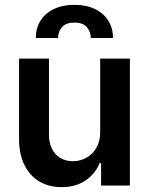

<svg xmlns="http://www.w3.org/2000/svg" viewBox="-20 -775 622 802"><path d="M398.4 -530.3H522.5V0H402.3V-93.8H396.5Q377.4 -47.9 336.2 -20.5Q294.9 6.8 237.3 6.8Q185.1 6.8 145 -16.6Q105 -40 82.5 -85Q60.1 -129.9 59.6 -192.4V-530.3H184.6V-211.9Q184.6 -178.7 197 -153.6Q209.5 -128.4 232.2 -115Q254.9 -101.6 285.2 -101.6Q313.5 -101.6 339.6 -115.5Q365.7 -129.4 382.1 -156.7Q398.4 -184.1 398.4 -222.7ZM291 -754.9Q339.8 -754.9 376.5 -737.3Q413.1 -719.7 432.6 -688.2Q452.1 -656.7 452.1 -616.2H359.4Q358.4 -644.5 341.8 -662.6Q325.2 -680.7 291 -680.7Q256.3 -680.7 239.5 -662.4Q222.7 -644 222.7 -616.2H129.9Q129.4 -656.7 148.9 -688.2Q168.5 -719.7 205.3 -737.3Q242.2 -754.9 291 -754.9Z"/></svg>

Font: Pretendard SemiBold
Style: Regular
Weight: 600
Designer: Base glyphs from Inter by Rasmus Andersson; Hangeul glyphs from Noto Sans CJK(Source Han Sans) by Jang Soo-young and Kan
Foundry: Kil Hyung-jin
Version: Version 1.309